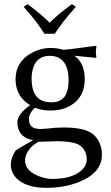

<svg xmlns="http://www.w3.org/2000/svg" viewBox="-20 -671 539 929"><path d="M194.8 -507.8Q156.2 -569.8 94.2 -638.2L113.8 -650.9Q184.6 -597.7 220.2 -561Q258.8 -600.6 328.1 -650.9L347.2 -638.2Q279.8 -562.5 245.1 -507.8ZM101.1 104Q101.1 159.7 178.2 185.1Q208.5 194.8 231.9 194.8Q331.1 194.8 377 150.9Q399.4 128.4 399.9 101.1Q398.9 52.2 360.8 28.8Q325.7 12.2 254.9 12.2Q249.5 12.2 225.6 13.2Q183.6 15.1 166 15.1Q120.1 40 105.5 81.5Q101.1 93.8 101.1 104ZM390.1 -289.1Q390.1 -199.7 319.8 -159.2Q279.3 -136.2 224.1 -136.2Q176.8 -136.7 149.9 -149.9Q120.1 -123.5 120.1 -94.2Q120.1 -50.8 165 -47.4Q171.4 -46.9 178.2 -46.9Q181.2 -46.9 207 -48.8Q245.1 -53.7 290 -54.2Q392.1 -53.7 431.2 -21Q472.7 15.6 473.1 78.1Q473.1 164.6 363.8 209Q292.5 237.8 204.1 237.8Q106 237.8 59.1 190.9Q32.2 162.6 32.2 124Q32.7 92.8 55.2 58.1Q67.4 48.3 136.7 9.3Q138.7 8.3 140.1 7.3Q73.2 -4.4 64.9 -64.9Q64 -72.3 64 -79.1Q64.9 -119.6 126 -162.1Q55.7 -204.1 55.2 -287.1Q55.2 -371.6 132.3 -414.6Q176.3 -438.5 225.1 -439Q259.3 -438.5 286.1 -430.2Q315.4 -431.6 416 -445.8Q431.6 -447.8 443.8 -449.2L446.8 -445.8Q443.8 -431.6 443.8 -419.9Q443.8 -406.7 446.8 -394L443.8 -391.1Q350.1 -400.9 339.8 -401.4Q389.6 -366.7 390.1 -289.1ZM312 -284.2Q310.5 -399.9 221.2 -400.9Q152.3 -400.9 136.7 -329.1Q133.3 -311.5 132.8 -292Q132.8 -190.9 203.6 -178.2Q215.8 -176.3 229 -175.8Q303.2 -175.8 311 -259.8Q312 -272 312 -284.2Z"/></svg>

Font: Linux Biolinum O
Style: Regular
Weight: 400
Designer: Philipp H. Poll
Foundry: Philipp H. Poll
Version: Version 1.0.4